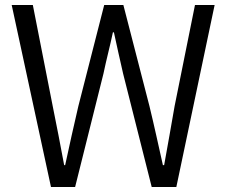

<svg xmlns="http://www.w3.org/2000/svg" viewBox="-20 -752 912 772"><path d="M185 0H282L396 -456C408 -514 422 -565 434 -622H438C450 -565 462 -514 475 -456L590 0H689L843 -732H764L682 -325C669 -247 654 -168 640 -88H635C617 -168 600 -247 581 -325L476 -732H399L295 -325C277 -247 259 -168 242 -88H238C223 -168 208 -247 192 -325L112 -732H27Z"/></svg>

Font: Noto Sans KR DemiLight
Style: Regular
Weight: 350
Designer: Ryoko NISHIZUKA 西塚涼子 (kana, bopomofo & ideographs); Paul D. Hunt (Latin, Greek & Cyrillic); Sandoll Communications 산돌커뮤니
Foundry: Adobe
Version: Version 2.004;hotconv 1.0.118;makeotfexe 2.5.65603